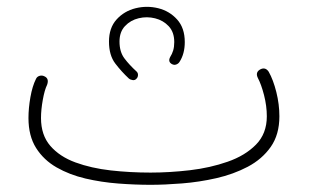

<svg xmlns="http://www.w3.org/2000/svg" viewBox="-20 -522 910 553"><path d="M62 -182.1Q62 -210.4 67.6 -242.2Q73.2 -273.9 83.5 -294.4Q86.4 -301.3 93.8 -303.5Q101.1 -305.7 107.9 -302.2Q122.1 -295.9 115.7 -277.8Q108.4 -263.2 103.3 -234.6Q98.1 -206.1 98.1 -182.1Q98.1 -132.8 125 -101.8Q151.9 -70.8 197.3 -54.2Q242.7 -37.6 298.8 -31.2Q355 -24.9 413.6 -24.9Q468.3 -24.9 526.9 -31.7Q585.4 -38.6 635.7 -56.2Q686 -73.7 717.3 -105.5Q748.5 -137.2 748.5 -187Q748.5 -216.8 740.5 -248Q732.4 -279.3 722.7 -297.4Q714.8 -313.5 729 -321.8Q744.1 -330.1 753.9 -315.4Q767.1 -292 775.9 -256.8Q784.7 -221.7 784.7 -187Q784.7 -134.3 759.8 -98.9Q734.9 -63.5 693.6 -41.7Q652.3 -20 603 -8.8Q553.7 2.4 504.2 6.3Q454.6 10.3 413.6 10.3Q369.1 10.3 320.6 6.6Q272 2.9 226.1 -7.8Q180.2 -18.6 143.1 -39.8Q106 -61 84 -95.7Q62 -130.4 62 -182.1ZM293.9 -402.3Q293.9 -441.9 315.9 -466.1Q337.9 -490.2 370.6 -498.3Q403.3 -506.3 435.8 -498.3Q468.3 -490.2 490.2 -465.8Q512.2 -441.4 512.2 -400.9Q512.2 -367.2 497.1 -343.8Q493.7 -338.4 487.5 -336.2Q481.4 -334 475.1 -337.4Q462.9 -344.2 470.2 -357.9Q475.6 -366.2 478.8 -376.7Q481.9 -387.2 481.9 -400.9Q481.9 -429.2 466.1 -446.3Q450.2 -463.4 426.8 -469.2Q403.3 -475.1 379.6 -469.5Q356 -463.9 340.1 -447Q324.2 -430.2 324.2 -402.3Q324.2 -372.6 338.4 -353.8Q352.5 -335 373.5 -315.9Q377.9 -311.5 377.4 -305.2Q377 -298.8 372.6 -294.9Q368.7 -290.5 362.3 -291.3Q356 -292 351.1 -295.9Q330.1 -315.4 312 -339.1Q293.9 -362.8 293.9 -402.3Z"/></svg>

Font: Mikhak-FD ExtraLight
Style: Regular
Weight: 200
Designer: Amin Abedi
Version: Version 3.2